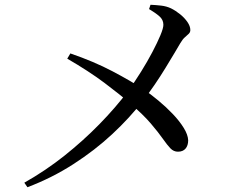

<svg xmlns="http://www.w3.org/2000/svg" viewBox="-20 -768 1040 805"><path d="M82 -2Q172 -53 250.5 -115.5Q329 -178 396.5 -247Q464 -316 517 -386Q545 -425 571.5 -467.5Q598 -510 619 -550Q640 -590 652.5 -620Q665 -650 665 -664Q665 -685 648.5 -699.5Q632 -714 605 -730L611 -748Q633 -747 655.5 -744.5Q678 -742 697 -733Q717 -723 735.5 -708Q754 -693 766 -675.5Q778 -658 778 -642Q778 -633 771.5 -626.5Q765 -620 755.5 -612Q746 -604 736 -587Q728 -573 711.5 -545.5Q695 -518 674 -483.5Q653 -449 628.5 -413Q604 -377 578 -344Q524 -274 451 -206Q378 -138 288 -80Q198 -22 95 17ZM726 -132Q708 -132 694.5 -146Q681 -160 662.5 -186.5Q644 -213 612 -250.5Q580 -288 526 -334Q484 -371 418 -420.5Q352 -470 262 -522L275 -544Q374 -510 451 -469.5Q528 -429 583 -393Q612 -373 644.5 -346Q677 -319 705 -289.5Q733 -260 750.5 -231.5Q768 -203 769 -180Q769 -158 758 -145Q747 -132 726 -132Z"/></svg>

Font: Noto Serif JP ExtraLight Medium
Style: Regular
Weight: 500
Version: Version 2.003-H1;hotconv 1.1.1;makeotfexe 2.6.0